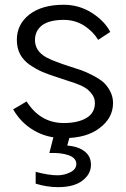

<svg xmlns="http://www.w3.org/2000/svg" viewBox="-20 -563 529 807"><path d="M129.9 159.2Q184.6 173.8 221.7 173.8Q250 173.8 275.4 161.1Q300.8 148.4 300.8 126Q300.8 101.6 269.5 89.8Q237.3 78.1 187.5 80.1Q195.3 50.8 210 -7.8Q227.5 -7.8 278.3 -7.8Q274.4 5.9 262.7 48.8Q310.5 52.7 336.9 74.2Q362.3 94.7 362.3 129.9Q362.3 168.9 326.2 196.3Q291 223.6 223.6 223.6Q177.7 223.6 129.9 209Q129.9 192.4 129.9 159.2ZM35.2 -103.5Q49.8 -111.3 91.8 -136.7Q149.4 -45.9 248 -45.9Q307.6 -45.9 343.8 -67.4Q378.9 -88.9 378.9 -129.9Q378.9 -147.5 370.1 -162.1Q361.3 -175.8 350.6 -184.6Q340.8 -194.3 314.5 -206.1Q288.1 -216.8 270.5 -221.7Q253.9 -227.5 214.8 -240.2Q180.7 -251 156.2 -261.7Q131.8 -272.5 105.5 -290Q79.1 -308.6 64.5 -335Q50.8 -361.3 50.8 -395.5Q50.8 -460.9 103.5 -502Q156.2 -543 248 -543Q312.5 -543 366.2 -508.8Q419.9 -474.6 443.4 -428.7Q426.8 -418 392.6 -395.5Q372.1 -429.7 334 -455.1Q294.9 -479.5 248 -479.5Q188.5 -479.5 157.2 -457Q127 -433.6 127 -394.5Q127 -372.1 138.7 -353.5Q150.4 -335.9 173.8 -322.3Q198.2 -309.6 218.8 -302.7Q238.3 -294.9 271.5 -284.2Q299.8 -275.4 322.3 -267.6Q343.8 -259.8 370.1 -246.1Q396.5 -232.4 414.1 -217.8Q431.6 -202.1 443.4 -178.7Q455.1 -156.2 455.1 -129.9Q455.1 -67.4 399.4 -25.4Q344.7 17.6 248 17.6Q177.7 17.6 123 -14.6Q68.4 -45.9 35.2 -103.5Z"/></svg>

Font: Gothic A1
Style: Regular
Weight: 400
Designer: HanYang I&C Co.,Ltd.
Version: Version 2.50